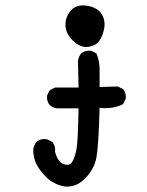

<svg xmlns="http://www.w3.org/2000/svg" viewBox="-20 -550 540 703"><path d="M216.8 132.8Q175.8 125 150.4 99.6Q125 74.2 113.3 50.8Q101.6 27.3 101.6 -2Q103.5 -17.6 113.3 -30.3Q128.9 -43.9 152.3 -40L171.9 -30.3Q183.6 -15.6 181.6 5.9Q191.4 43 212.9 50.8Q234.4 58.6 244.1 43Q253.9 27.3 259.8 -2.4Q265.6 -32.2 267.6 -153.3H189.5Q173.8 -155.3 162.1 -165Q150.4 -178.7 152.3 -200.2L162.1 -219.7L181.6 -229.5H267.6L265.6 -327.1Q267.6 -342.8 277.3 -354.5Q291 -366.2 313.5 -364.3L333 -354.5Q344.7 -327.1 344.7 -294.9Q344.7 -262.7 344.7 -231.4L411.1 -233.4L430.7 -223.6Q442.4 -210 440.4 -188.5L430.7 -168.9Q393.6 -149.4 344.7 -155.3Q340.8 -13.7 333 27.3Q325.2 68.4 292.5 102.5Q259.8 136.7 216.8 132.8ZM291 -377.9Q263.7 -381.8 241.2 -407.2Q218.8 -432.6 219.7 -461.9Q220.7 -491.2 241.2 -513.2Q261.7 -535.2 299.8 -528.8Q337.9 -522.5 353 -497.1Q368.2 -471.7 359.9 -438.5Q351.6 -405.3 335.4 -391.6Q319.3 -377.9 291 -377.9Z"/></svg>

Font: JasonHandwriting1
Style: Regular
Weight: 400
Version: Version 1.48.20